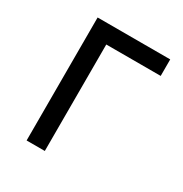

<svg xmlns="http://www.w3.org/2000/svg" viewBox="-170 -858 939 987"><g transform="rotate(30 300.0 -365.0)"><path d="M126 0V-730H557V-632H234V0Z"/></g></svg>

Font: JetBrains Mono SemiBold
Style: Regular
Weight: 472
Monospace: yes
Designer: Philipp Nurullin, Konstantin Bulenkov
Foundry: JetBrains
Version: Version 2.305; ttfautohint (v1.8.4.7-5d5b)